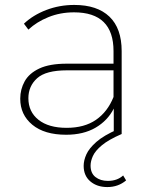

<svg xmlns="http://www.w3.org/2000/svg" viewBox="-20 -543 618 778"><path d="M441 0V-103Q416 -54 367 -25.5Q318 3 248 3Q160 3 111 -37.5Q62 -78 62 -143Q62 -181 80 -213.5Q98 -246 139.5 -265.5Q181 -285 251 -285H440V-336Q440 -493 280 -493Q224 -493 176 -473.5Q128 -454 95 -423L77 -447Q114 -482 167.5 -502.5Q221 -523 281 -523Q374 -523 423.5 -475.5Q473 -428 473 -336V0ZM440 -150V-258H251Q166 -258 130.5 -226Q95 -194 95 -145Q95 -90 136 -57.5Q177 -25 250 -25Q322 -25 369 -57.5Q416 -90 440 -150ZM415 215Q373 215 346 192Q319 169 319 129Q319 107 330 82.5Q341 58 370.5 32Q400 6 457 -19L473 0Q420 23 393 45.5Q366 68 356.5 89Q347 110 347 128Q347 159 367 174.5Q387 190 417 190Q455 190 479 168L491 188Q459 215 415 215Z"/></svg>

Font: Montserrat ExtraLight
Style: Regular
Weight: 200
Designer: Julieta Ulanovsky
Foundry: Julieta Ulanovsky
Version: Version 9.000; ttfautohint (v1.8.4.7-5d5b)